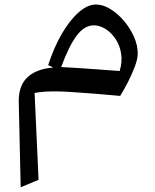

<svg xmlns="http://www.w3.org/2000/svg" viewBox="-20 -437 669 829"><path d="M210 -145.5 188 -155.8Q211.9 -230 245.8 -289.1Q279.8 -348.1 318.6 -382.8Q357.4 -417.5 395 -417.5Q424.3 -417.5 455.8 -398.4Q487.3 -379.4 514.2 -348.1Q541 -316.9 557.9 -279.5Q574.7 -242.2 574.7 -206.1Q574.7 -183.1 562.5 -150.4Q550.3 -117.7 533 -83.7Q515.6 -49.8 499 -22.9Q440.4 -28.3 385.5 -32.7Q330.6 -37.1 286.6 -39.8Q242.7 -42.5 217.8 -42.5Q190.9 -42.5 169.4 -40.8Q147.9 -39.1 129.4 -35.6L146.5 339.4L69.3 371.6L61 4.9Q59.1 -64.9 97.2 -102.1Q135.3 -139.2 210 -145.5ZM244.1 -147.5Q270 -146.5 312.7 -143.6Q355.5 -140.6 404.3 -137.2Q453.1 -133.8 496.6 -130.4Q508.8 -170.4 502.9 -206.1Q497.1 -241.7 478.8 -269Q460.4 -296.4 435.5 -312Q410.6 -327.6 385.3 -327.6Q344.7 -327.6 311.3 -283.4Q277.8 -239.3 244.1 -147.5Z"/></svg>

Font: Pinar-DS2-FD Medium
Style: Regular
Weight: 500
Designer: Amin Abedi
Version: Version 3.000